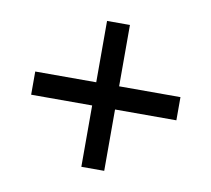

<svg xmlns="http://www.w3.org/2000/svg" viewBox="-57 -538 613 557"><g transform="rotate(10 250.0 -260.0)"><path d="M283.2 -474.6V-293.9H463.9V-225.6H283.2V-44.9H215.8V-225.6H36.1V-293.9H215.8V-474.6Z"/></g></svg>

Font: BabelStone Pseudographica Colour
Style: Regular
Weight: 400
Designer: Andrew West
Foundry: BabelStone
Version: Version 16.0.0